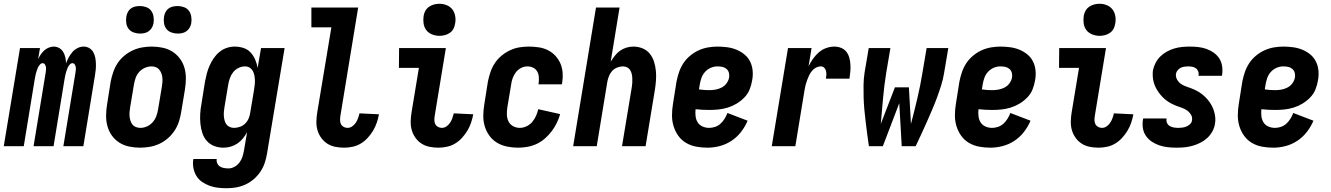

<svg xmlns="http://www.w3.org/2000/svg" viewBox="-37 -775 7057 1018"><path d="M-17 0 69 -520H175L165 -461Q171 -474 179 -486Q187 -498 197.5 -507.5Q208 -517 221.5 -522.5Q235 -528 248 -528Q264 -528 277.5 -520Q291 -512 298.5 -499Q306 -486 309.5 -470.5Q313 -455 313 -439Q319 -455 327 -470Q335 -485 346.5 -498.5Q358 -512 374 -520Q390 -528 406 -528Q423 -528 436.5 -520Q450 -512 457.5 -498.5Q465 -485 468 -469.5Q471 -454 471.5 -437.5Q472 -421 470.5 -404.5Q469 -388 466 -372L405 0H299L363 -389Q364 -397 365 -405Q366 -413 364.5 -420Q363 -427 359 -433.5Q355 -440 347 -440Q339 -440 332.5 -432.5Q326 -425 322.5 -417.5Q319 -410 316.5 -402Q314 -394 311.5 -386Q309 -378 308 -370Q307 -362 305 -354L247 0H141L205 -389Q206 -397 207 -405Q208 -413 206.5 -420Q205 -427 201 -433.5Q197 -440 189 -440Q181 -440 174.5 -432.5Q168 -425 164.5 -417.5Q161 -410 158.5 -402Q156 -394 153.5 -386Q151 -378 150 -370Q149 -362 147 -354L89 0Z M706 8Q676 8 647.5 2Q619 -4 595.5 -19Q572 -34 556 -56.5Q540 -79 532.5 -106.5Q525 -134 525.5 -164Q526 -194 531 -223L550 -343Q555 -368 563.5 -393Q572 -418 586.5 -440Q601 -462 622 -479.5Q643 -497 667 -508Q691 -519 716.5 -523.5Q742 -528 767 -528Q797 -528 825.5 -522Q854 -516 877.5 -501Q901 -486 917.5 -463.5Q934 -441 941.5 -413.5Q949 -386 948.5 -356Q948 -326 943 -297L923 -177Q919 -152 910.5 -127Q902 -102 887 -80Q872 -58 851.5 -40.5Q831 -23 807 -12Q783 -1 757 3.5Q731 8 706 8ZM707 -97Q725 -97 742 -104.5Q759 -112 772 -126.5Q785 -141 791.5 -158.5Q798 -176 801 -194L821 -314Q823 -326 824 -338Q825 -350 824 -362Q823 -374 819 -385Q815 -396 808 -405Q801 -414 790 -418.5Q779 -423 767 -423Q749 -423 731.5 -415.5Q714 -408 701 -393.5Q688 -379 682 -361.5Q676 -344 673 -326L653 -206Q651 -194 650 -182Q649 -170 650 -158Q651 -146 654.5 -135Q658 -124 665 -115Q672 -106 683.5 -101.5Q695 -97 707 -97ZM905 -597Q888 -597 871.5 -603Q855 -609 845 -622Q835 -635 832.5 -652.5Q830 -670 833 -688Q835 -700 841 -711.5Q847 -723 857.5 -730.5Q868 -738 880.5 -740.5Q893 -743 905 -743Q922 -743 938.5 -737Q955 -731 964.5 -718Q974 -705 977 -687.5Q980 -670 977 -652Q975 -640 968.5 -628.5Q962 -617 951.5 -609.5Q941 -602 929 -599.5Q917 -597 905 -597ZM705 -597Q688 -597 671.5 -603Q655 -609 645 -622Q635 -635 632.5 -652.5Q630 -670 633 -688Q635 -700 641 -711.5Q647 -723 657.5 -730.5Q668 -738 680.5 -740.5Q693 -743 705 -743Q722 -743 738.5 -737Q755 -731 764.5 -718Q774 -705 777 -687.5Q780 -670 777 -652Q775 -640 768.5 -628.5Q762 -617 751.5 -609.5Q741 -602 729 -599.5Q717 -597 705 -597Z M1166 223Q1143 223 1119.5 220.5Q1096 218 1074.5 210Q1053 202 1034.5 189.5Q1016 177 1004.5 158Q993 139 988.5 116Q984 93 988 70V68H1112Q1110 80 1115 91Q1120 102 1129.5 108Q1139 114 1151 116Q1163 118 1175 118Q1191 118 1207 109Q1223 100 1233.5 85.5Q1244 71 1249 54.5Q1254 38 1257 21L1273 -74Q1263 -56 1250.5 -40.5Q1238 -25 1221.5 -14Q1205 -3 1186 2.5Q1167 8 1148 8Q1122 8 1098.5 -1Q1075 -10 1059 -28.5Q1043 -47 1035.5 -70.5Q1028 -94 1025.5 -119.5Q1023 -145 1024.5 -171Q1026 -197 1031 -223L1050 -343Q1054 -364 1059.5 -385Q1065 -406 1074 -426.5Q1083 -447 1096 -466Q1109 -485 1126.5 -499.5Q1144 -514 1165 -521Q1186 -528 1207 -528Q1232 -528 1254.5 -520.5Q1277 -513 1292 -496.5Q1307 -480 1316 -459Q1325 -438 1329 -415L1347 -520H1472L1379 38Q1375 63 1367 87.5Q1359 112 1344.5 134Q1330 156 1309.5 174Q1289 192 1265 203Q1241 214 1216 218.5Q1191 223 1166 223ZM1204 -97Q1219 -97 1235 -102.5Q1251 -108 1263 -120Q1275 -132 1281.5 -147.5Q1288 -163 1290 -179L1310 -299Q1312 -312 1313.5 -325Q1315 -338 1314.5 -351Q1314 -364 1311.5 -376.5Q1309 -389 1303 -399.5Q1297 -410 1286.5 -416.5Q1276 -423 1262 -423Q1245 -423 1228 -415Q1211 -407 1199.5 -392.5Q1188 -378 1182 -361Q1176 -344 1173 -326L1153 -206Q1151 -194 1150 -182Q1149 -170 1150 -158.5Q1151 -147 1154 -135.5Q1157 -124 1163.5 -115.5Q1170 -107 1180.5 -102Q1191 -97 1204 -97Z M1788 8Q1764 8 1741 3.5Q1718 -1 1699 -13Q1680 -25 1666.5 -43.5Q1653 -62 1646.5 -84Q1640 -106 1640.5 -130.5Q1641 -155 1645 -179L1720 -630H1614V-735H1862L1768 -162Q1766 -150 1766 -138.5Q1766 -127 1770.5 -117.5Q1775 -108 1784.5 -102.5Q1794 -97 1806 -97Q1819 -97 1830.5 -105Q1842 -113 1849.5 -124.5Q1857 -136 1861.5 -148.5Q1866 -161 1869 -174L1972 -169V-168Q1968 -146 1960.5 -124Q1953 -102 1941 -82Q1929 -62 1912.5 -44Q1896 -26 1876 -14Q1856 -2 1833 3Q1810 8 1788 8Z M2288 8Q2264 8 2241 3.5Q2218 -1 2199 -13Q2180 -25 2166.5 -43.5Q2153 -62 2146.5 -84Q2140 -106 2140.5 -130.5Q2141 -155 2145 -179L2184 -415H2078L2079 -520H2327L2268 -162Q2266 -150 2266 -138.5Q2266 -127 2270.5 -117.5Q2275 -108 2284.5 -102.5Q2294 -97 2306 -97Q2319 -97 2330.5 -105Q2342 -113 2349.5 -124.5Q2357 -136 2361.5 -148.5Q2366 -161 2369 -174L2472 -169V-168Q2468 -146 2460.5 -124Q2453 -102 2441 -82Q2429 -62 2412.5 -44Q2396 -26 2376 -14Q2356 -2 2333 3Q2310 8 2288 8ZM2293 -585Q2273 -585 2254 -592.5Q2235 -600 2223.5 -615Q2212 -630 2209 -650Q2206 -670 2209 -690Q2211 -705 2218.5 -718Q2226 -731 2238.5 -739.5Q2251 -748 2265 -751.5Q2279 -755 2293 -755Q2313 -755 2331.5 -747.5Q2350 -740 2361.5 -725Q2373 -710 2376.5 -690Q2380 -670 2376 -650Q2374 -635 2367 -622Q2360 -609 2347.5 -600.5Q2335 -592 2321 -588.5Q2307 -585 2293 -585Z M2710 8Q2680 8 2651 2Q2622 -4 2598 -18.5Q2574 -33 2557.5 -56Q2541 -79 2533 -106Q2525 -133 2525.5 -163Q2526 -193 2531 -223L2550 -343Q2555 -368 2563.5 -393Q2572 -418 2586.5 -440Q2601 -462 2622 -479.5Q2643 -497 2667.5 -508.5Q2692 -520 2717 -524Q2742 -528 2767 -528Q2794 -528 2820 -524Q2846 -520 2868 -509Q2890 -498 2907 -480Q2924 -462 2934 -439Q2944 -416 2946 -390Q2948 -364 2944 -338L2942 -328H2818L2819 -333Q2821 -349 2820 -365.5Q2819 -382 2811.5 -395.5Q2804 -409 2790 -416Q2776 -423 2759 -423Q2742 -423 2725.5 -414.5Q2709 -406 2698 -391.5Q2687 -377 2681 -360Q2675 -343 2673 -326L2653 -206Q2650 -187 2650.5 -167.5Q2651 -148 2659 -131.5Q2667 -115 2683.5 -106Q2700 -97 2719 -97Q2737 -97 2755 -105.5Q2773 -114 2785.5 -129Q2798 -144 2805.5 -161.5Q2813 -179 2817 -196L2933 -170Q2926 -146 2915 -123Q2904 -100 2888 -79Q2872 -58 2852 -40.5Q2832 -23 2808.5 -12Q2785 -1 2759.5 3.5Q2734 8 2710 8Z M3002 0 3123 -735H3248L3201 -448Q3211 -464 3223 -479.5Q3235 -495 3250.5 -506Q3266 -517 3284.5 -522.5Q3303 -528 3321 -528Q3347 -528 3370 -518.5Q3393 -509 3408 -490.5Q3423 -472 3430.5 -448.5Q3438 -425 3440.5 -399.5Q3443 -374 3441 -348Q3439 -322 3435 -297L3386 0H3261L3313 -314Q3315 -325 3315.5 -337Q3316 -349 3315.5 -360.5Q3315 -372 3312.5 -383Q3310 -394 3304 -403.5Q3298 -413 3288 -418Q3278 -423 3266 -423Q3251 -423 3235.5 -417Q3220 -411 3209 -399Q3198 -387 3192 -372Q3186 -357 3183 -341L3127 0Z M3714 8Q3683 8 3654 2.5Q3625 -3 3600.5 -17.5Q3576 -32 3559.5 -55Q3543 -78 3534.5 -105.5Q3526 -133 3526 -163Q3526 -193 3531 -223L3550 -343Q3555 -368 3563.5 -393Q3572 -418 3586.5 -440Q3601 -462 3622 -479.5Q3643 -497 3667 -508Q3691 -519 3716.5 -523.5Q3742 -528 3767 -528Q3793 -528 3819 -524.5Q3845 -521 3868 -511.5Q3891 -502 3910 -486.5Q3929 -471 3940 -449Q3951 -427 3953.5 -401Q3956 -375 3951 -349Q3947 -324 3937.5 -300.5Q3928 -277 3909.5 -258Q3891 -239 3868.5 -225.5Q3846 -212 3821.5 -204.5Q3797 -197 3772.5 -194.5Q3748 -192 3724 -192Q3705 -192 3687.5 -193Q3670 -194 3651 -196Q3649 -178 3651 -159.5Q3653 -141 3662 -126.5Q3671 -112 3687.5 -104.5Q3704 -97 3723 -97Q3739 -97 3755 -102.5Q3771 -108 3783.5 -119.5Q3796 -131 3805 -145.5Q3814 -160 3820 -176L3927 -135Q3914 -104 3892.5 -76Q3871 -48 3841.5 -28.5Q3812 -9 3779 -0.5Q3746 8 3714 8ZM3724 -297Q3741 -297 3757.5 -300Q3774 -303 3789.5 -311Q3805 -319 3815.5 -333.5Q3826 -348 3829 -365Q3831 -378 3827.5 -390Q3824 -402 3814.5 -410Q3805 -418 3792.5 -420.5Q3780 -423 3767 -423Q3749 -423 3731.5 -415.5Q3714 -408 3701 -393.5Q3688 -379 3682 -361.5Q3676 -344 3673 -326L3669 -301Q3682 -299 3696 -298Q3710 -297 3724 -297Z M4055 0 4141 -520H4266L4250 -423Q4260 -444 4273.5 -463Q4287 -482 4304 -497Q4321 -512 4343 -520Q4365 -528 4387 -528Q4406 -528 4423 -521Q4440 -514 4450.5 -500.5Q4461 -487 4466 -469Q4471 -451 4472 -432.5Q4473 -414 4471.5 -395.5Q4470 -377 4467 -358H4342Q4344 -368 4344.5 -378.5Q4345 -389 4342.5 -399Q4340 -409 4333 -416Q4326 -423 4315 -423Q4302 -423 4289.5 -416.5Q4277 -410 4268 -399Q4259 -388 4253 -375.5Q4247 -363 4242.5 -350.5Q4238 -338 4234.5 -325Q4231 -312 4229 -299L4180 0Z M4570 0Q4565 -32 4561 -64Q4557 -96 4553 -128Q4549 -160 4546 -192.5Q4543 -225 4542 -257.5Q4541 -290 4541.5 -323.5Q4542 -357 4547 -390L4569 -520H4684L4662 -390Q4651 -322 4645 -254Q4639 -186 4633 -118L4708 -312H4782L4793 -118Q4811 -186 4827 -254Q4843 -322 4854 -390L4876 -520H4991L4969 -390Q4964 -357 4953.5 -323.5Q4943 -290 4931 -257.5Q4919 -225 4905 -192.5Q4891 -160 4877 -128Q4863 -96 4848 -64Q4833 -32 4818 0H4744L4731 -228L4644 0Z M5214 8Q5183 8 5154 2.5Q5125 -3 5100.5 -17.5Q5076 -32 5059.5 -55Q5043 -78 5034.5 -105.5Q5026 -133 5026 -163Q5026 -193 5031 -223L5050 -343Q5055 -368 5063.5 -393Q5072 -418 5086.5 -440Q5101 -462 5122 -479.5Q5143 -497 5167 -508Q5191 -519 5216.5 -523.5Q5242 -528 5267 -528Q5293 -528 5319 -524.5Q5345 -521 5368 -511.5Q5391 -502 5410 -486.5Q5429 -471 5440 -449Q5451 -427 5453.5 -401Q5456 -375 5451 -349Q5447 -324 5437.5 -300.5Q5428 -277 5409.5 -258Q5391 -239 5368.5 -225.5Q5346 -212 5321.5 -204.5Q5297 -197 5272.5 -194.5Q5248 -192 5224 -192Q5205 -192 5187.5 -193Q5170 -194 5151 -196Q5149 -178 5151 -159.5Q5153 -141 5162 -126.5Q5171 -112 5187.5 -104.5Q5204 -97 5223 -97Q5239 -97 5255 -102.5Q5271 -108 5283.5 -119.5Q5296 -131 5305 -145.5Q5314 -160 5320 -176L5427 -135Q5414 -104 5392.5 -76Q5371 -48 5341.5 -28.5Q5312 -9 5279 -0.5Q5246 8 5214 8ZM5224 -297Q5241 -297 5257.5 -300Q5274 -303 5289.5 -311Q5305 -319 5315.5 -333.5Q5326 -348 5329 -365Q5331 -378 5327.5 -390Q5324 -402 5314.5 -410Q5305 -418 5292.5 -420.5Q5280 -423 5267 -423Q5249 -423 5231.5 -415.5Q5214 -408 5201 -393.5Q5188 -379 5182 -361.5Q5176 -344 5173 -326L5169 -301Q5182 -299 5196 -298Q5210 -297 5224 -297Z M5788 8Q5764 8 5741 3.5Q5718 -1 5699 -13Q5680 -25 5666.5 -43.5Q5653 -62 5646.5 -84Q5640 -106 5640.5 -130.5Q5641 -155 5645 -179L5684 -415H5578L5579 -520H5827L5768 -162Q5766 -150 5766 -138.5Q5766 -127 5770.5 -117.5Q5775 -108 5784.5 -102.5Q5794 -97 5806 -97Q5819 -97 5830.5 -105Q5842 -113 5849.5 -124.5Q5857 -136 5861.5 -148.5Q5866 -161 5869 -174L5972 -169V-168Q5968 -146 5960.5 -124Q5953 -102 5941 -82Q5929 -62 5912.5 -44Q5896 -26 5876 -14Q5856 -2 5833 3Q5810 8 5788 8ZM5793 -585Q5773 -585 5754 -592.5Q5735 -600 5723.5 -615Q5712 -630 5709 -650Q5706 -670 5709 -690Q5711 -705 5718.5 -718Q5726 -731 5738.5 -739.5Q5751 -748 5765 -751.5Q5779 -755 5793 -755Q5813 -755 5831.5 -747.5Q5850 -740 5861.5 -725Q5873 -710 5876.5 -690Q5880 -670 5876 -650Q5874 -635 5867 -622Q5860 -609 5847.5 -600.5Q5835 -592 5821 -588.5Q5807 -585 5793 -585Z M6202 8Q6178 8 6155 5.5Q6132 3 6111 -4Q6090 -11 6071.5 -23Q6053 -35 6040 -53Q6027 -71 6023 -93.5Q6019 -116 6023 -140L6024 -147H6148V-145Q6146 -133 6151 -122.5Q6156 -112 6165.5 -106.5Q6175 -101 6187 -99Q6199 -97 6211 -97Q6222 -97 6232.5 -98.5Q6243 -100 6254 -104.5Q6265 -109 6273.5 -117.5Q6282 -126 6283 -137Q6286 -153 6278 -166.5Q6270 -180 6257.5 -189Q6245 -198 6230.5 -203Q6216 -208 6201.5 -213.5Q6187 -219 6173.5 -226Q6160 -233 6148 -242Q6136 -251 6125.5 -262Q6115 -273 6106.5 -285Q6098 -297 6091 -310.5Q6084 -324 6080 -339Q6076 -354 6075 -370Q6074 -386 6076 -402Q6080 -422 6090 -441.5Q6100 -461 6115.5 -476Q6131 -491 6150 -501.5Q6169 -512 6189.5 -518Q6210 -524 6230.5 -526Q6251 -528 6271 -528Q6294 -528 6316.5 -525.5Q6339 -523 6360 -515.5Q6381 -508 6398.5 -495.5Q6416 -483 6427.5 -465.5Q6439 -448 6442.5 -425.5Q6446 -403 6443 -380L6441 -373H6317L6318 -375Q6320 -386 6316 -396.5Q6312 -407 6303.5 -413Q6295 -419 6284.5 -421Q6274 -423 6263 -423Q6253 -423 6242.5 -421.5Q6232 -420 6223 -415.5Q6214 -411 6207 -402.5Q6200 -394 6198 -384Q6196 -368 6203.5 -354Q6211 -340 6223.5 -331Q6236 -322 6250.5 -317Q6265 -312 6279.5 -306.5Q6294 -301 6307.5 -294Q6321 -287 6333 -278Q6345 -269 6355.5 -258.5Q6366 -248 6375 -235.5Q6384 -223 6390.5 -209.5Q6397 -196 6401 -181.5Q6405 -167 6406.5 -151Q6408 -135 6405 -119Q6402 -98 6391 -78Q6380 -58 6363.5 -43Q6347 -28 6327 -18Q6307 -8 6286 -2Q6265 4 6244 6Q6223 8 6202 8Z M6714 8Q6683 8 6654 2.5Q6625 -3 6600.5 -17.5Q6576 -32 6559.5 -55Q6543 -78 6534.5 -105.5Q6526 -133 6526 -163Q6526 -193 6531 -223L6550 -343Q6555 -368 6563.5 -393Q6572 -418 6586.5 -440Q6601 -462 6622 -479.5Q6643 -497 6667 -508Q6691 -519 6716.5 -523.5Q6742 -528 6767 -528Q6793 -528 6819 -524.5Q6845 -521 6868 -511.5Q6891 -502 6910 -486.5Q6929 -471 6940 -449Q6951 -427 6953.5 -401Q6956 -375 6951 -349Q6947 -324 6937.5 -300.5Q6928 -277 6909.5 -258Q6891 -239 6868.5 -225.5Q6846 -212 6821.5 -204.5Q6797 -197 6772.5 -194.5Q6748 -192 6724 -192Q6705 -192 6687.5 -193Q6670 -194 6651 -196Q6649 -178 6651 -159.5Q6653 -141 6662 -126.5Q6671 -112 6687.5 -104.5Q6704 -97 6723 -97Q6739 -97 6755 -102.5Q6771 -108 6783.5 -119.5Q6796 -131 6805 -145.5Q6814 -160 6820 -176L6927 -135Q6914 -104 6892.5 -76Q6871 -48 6841.5 -28.5Q6812 -9 6779 -0.5Q6746 8 6714 8ZM6724 -297Q6741 -297 6757.5 -300Q6774 -303 6789.5 -311Q6805 -319 6815.5 -333.5Q6826 -348 6829 -365Q6831 -378 6827.5 -390Q6824 -402 6814.5 -410Q6805 -418 6792.5 -420.5Q6780 -423 6767 -423Q6749 -423 6731.5 -415.5Q6714 -408 6701 -393.5Q6688 -379 6682 -361.5Q6676 -344 6673 -326L6669 -301Q6682 -299 6696 -298Q6710 -297 6724 -297Z"/></svg>

Font: Iosevka Term Curly Extrabold
Style: Italic
Weight: 800
Italic angle: -9°
Designer: Belleve Invis
Foundry: Belleve Invis
Version: Version 32.3.0